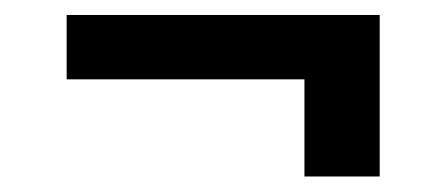

<svg xmlns="http://www.w3.org/2000/svg" viewBox="-20 -413 580 250"><path d="M474.4 -393.5V-183.2H376.4V-309.7H66.8V-393.5Z"/></svg>

Font: Inter UI
Style: Regular
Weight: 400
Designer: Rasmus Andersson
Foundry: rsms
Version: 3.2;8d6f07862